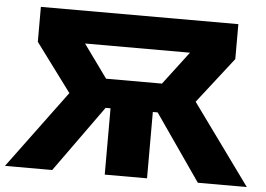

<svg xmlns="http://www.w3.org/2000/svg" viewBox="-51 -766 1152 832"><g transform="rotate(5 525.0 -350.0)"><path d="M-1 0 249.5 -338.5 94 -548V-700H953V-548L798 -349L1051 0H838L596 -349L755 -558.5H298.5L452.5 -345.5L204.5 0ZM433 0V-288.5H313.5V-414.5H737V-288.5H617V0Z"/></g></svg>

Font: Geologica ExtraBold
Style: Regular
Weight: 800
Designer: Sindre Bremnes, Frode Helland
Foundry: Monokrom Skriftforlag AS
Version: Version 1.010;gftools[0.9.28]